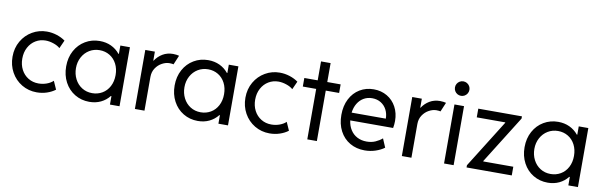

<svg xmlns="http://www.w3.org/2000/svg" viewBox="-48 -1189 5206 1658"><g transform="rotate(10 2555.0 -360.5)"><path d="M39.1 -261.7Q39.1 -337.9 74 -398.2Q108.9 -458.5 167.5 -492.4Q226.1 -526.4 294.9 -526.4Q339.4 -526.4 382.1 -512.7Q424.8 -499 457 -475.6L424.8 -404.3Q403.3 -423.8 366.9 -436Q330.6 -448.2 296.9 -448.2Q250 -448.2 210.7 -424.8Q171.4 -401.4 148.2 -358.4Q125 -315.4 125 -259.8Q125 -206.5 147.2 -163.8Q169.4 -121.1 209.2 -96.7Q249 -72.3 298.8 -72.3Q337.4 -72.3 371.6 -85Q405.8 -97.7 426.8 -118.2L459 -45.9Q428.7 -22.5 386.5 -8.3Q344.2 5.9 296.9 5.9Q225.1 5.9 166 -29.3Q106.9 -64.5 73 -125.7Q39.1 -187 39.1 -261.7Z M939.5 -74.2H934.6Q903.8 -35.2 859.1 -13.7Q814.5 7.8 758.8 7.8Q688.5 7.8 631.6 -26.4Q574.7 -60.5 542.2 -121.6Q509.8 -182.6 509.8 -259.8Q509.8 -337.4 542.7 -397.7Q575.7 -458 632.6 -491.7Q689.5 -525.4 758.8 -525.4Q814 -525.4 858.9 -504.4Q903.8 -483.4 935.5 -444.3H939.5V-517.6H1023.4V0H939.5ZM943.4 -258.8Q943.4 -314 921.1 -356.9Q898.9 -399.9 859.6 -423.6Q820.3 -447.3 771.5 -447.3Q722.2 -447.3 682.1 -423.1Q642.1 -398.9 618.9 -356Q595.7 -313 595.7 -259.8Q595.7 -207.5 617.9 -164.1Q640.1 -120.6 679.9 -95.5Q719.7 -70.3 770.5 -70.3Q818.8 -70.3 858.4 -93.5Q897.9 -116.7 920.7 -159.7Q943.4 -202.6 943.4 -258.8Z M1158.2 -517.6H1242.2V-438.5H1244.6Q1270.5 -478 1310.3 -501.7Q1350.1 -525.4 1401.4 -525.4Q1417 -525.4 1432.1 -523.2Q1447.3 -521 1454.1 -518.6L1419.9 -437.5Q1417 -439 1406.5 -440.2Q1396 -441.4 1383.8 -441.4Q1352.5 -441.4 1319.3 -423.6Q1286.1 -405.8 1264.2 -372.8Q1242.2 -339.8 1242.2 -295.9V0H1158.2Z M1890.6 -74.2H1885.7Q1855 -35.2 1810.3 -13.7Q1765.6 7.8 1710 7.8Q1639.6 7.8 1582.8 -26.4Q1525.9 -60.5 1493.4 -121.6Q1460.9 -182.6 1460.9 -259.8Q1460.9 -337.4 1493.9 -397.7Q1526.9 -458 1583.7 -491.7Q1640.6 -525.4 1710 -525.4Q1765.1 -525.4 1810.1 -504.4Q1855 -483.4 1886.7 -444.3H1890.6V-517.6H1974.6V0H1890.6ZM1894.5 -258.8Q1894.5 -314 1872.3 -356.9Q1850.1 -399.9 1810.8 -423.6Q1771.5 -447.3 1722.7 -447.3Q1673.3 -447.3 1633.3 -423.1Q1593.3 -398.9 1570.1 -356Q1546.9 -313 1546.9 -259.8Q1546.9 -207.5 1569.1 -164.1Q1591.3 -120.6 1631.1 -95.5Q1670.9 -70.3 1721.7 -70.3Q1770 -70.3 1809.6 -93.5Q1849.1 -116.7 1871.8 -159.7Q1894.5 -202.6 1894.5 -258.8Z M2081.1 -261.7Q2081.1 -337.9 2116 -398.2Q2150.9 -458.5 2209.5 -492.4Q2268.1 -526.4 2336.9 -526.4Q2381.3 -526.4 2424.1 -512.7Q2466.8 -499 2499 -475.6L2466.8 -404.3Q2445.3 -423.8 2408.9 -436Q2372.6 -448.2 2338.9 -448.2Q2292 -448.2 2252.7 -424.8Q2213.4 -401.4 2190.2 -358.4Q2167 -315.4 2167 -259.8Q2167 -206.5 2189.2 -163.8Q2211.4 -121.1 2251.2 -96.7Q2291 -72.3 2340.8 -72.3Q2379.4 -72.3 2413.6 -85Q2447.8 -97.7 2468.8 -118.2L2501 -45.9Q2470.7 -22.5 2428.5 -8.3Q2386.2 5.9 2338.9 5.9Q2267.1 5.9 2208 -29.3Q2148.9 -64.5 2115 -125.7Q2081.1 -187 2081.1 -261.7Z M2669.9 -442.4H2552.7V-517.6H2669.9V-683.6H2753.9V-517.6H2871.1V-442.4H2753.9V0H2669.9Z M2922.9 -259.8Q2922.9 -339.4 2953.9 -399.7Q2984.9 -460 3039.1 -492.7Q3093.3 -525.4 3161.1 -525.4Q3227.1 -525.4 3278.8 -494.9Q3330.6 -464.4 3359.6 -410.4Q3388.7 -356.4 3388.7 -288.1Q3388.7 -257.8 3382.8 -225.6H3006.8Q3012.7 -178.7 3035.2 -143.6Q3057.6 -108.4 3094 -89.4Q3130.4 -70.3 3176.8 -70.3Q3219.2 -70.3 3253.2 -85.2Q3287.1 -100.1 3312.5 -122.1L3344.7 -45.9Q3312.5 -22 3267.6 -7.1Q3222.7 7.8 3172.9 7.8Q3100.6 7.8 3043.7 -25.1Q2986.8 -58.1 2954.8 -118.9Q2922.9 -179.7 2922.9 -259.8ZM3306.6 -293.9Q3306.6 -335.9 3288.8 -371.1Q3271 -406.2 3237.8 -426.8Q3204.6 -447.3 3161.1 -447.3Q3120.6 -447.3 3087.6 -428.5Q3054.7 -409.7 3033.7 -375Q3012.7 -340.3 3006.8 -293.9Z M3499 -517.6H3583V-438.5H3585.4Q3611.3 -478 3651.1 -501.7Q3690.9 -525.4 3742.2 -525.4Q3757.8 -525.4 3772.9 -523.2Q3788.1 -521 3794.9 -518.6L3760.7 -437.5Q3757.8 -439 3747.3 -440.2Q3736.8 -441.4 3724.6 -441.4Q3693.4 -441.4 3660.2 -423.6Q3627 -405.8 3605 -372.8Q3583 -339.8 3583 -295.9V0H3499Z M3869.1 -517.6H3953.1V0H3869.1ZM3847.7 -664.1Q3847.7 -681.6 3856.2 -696Q3864.7 -710.4 3879.2 -719Q3893.6 -727.5 3911.1 -727.5Q3928.2 -727.5 3942.9 -719Q3957.5 -710.4 3966.1 -695.8Q3974.6 -681.2 3974.6 -664.1Q3974.6 -647 3966.1 -632.3Q3957.5 -617.7 3942.9 -609.1Q3928.2 -600.6 3911.1 -600.6Q3893.6 -600.6 3879.2 -609.1Q3864.7 -617.7 3856.2 -632.1Q3847.7 -646.5 3847.7 -664.1Z M4066.4 -19.5 4328.1 -437.5V-441.4H4078.1V-517.6H4460.9V-498L4199.2 -80.1V-76.2H4462.9V0H4066.4Z M4959 -74.2H4954.1Q4923.3 -35.2 4878.7 -13.7Q4834 7.8 4778.3 7.8Q4708 7.8 4651.1 -26.4Q4594.2 -60.5 4561.8 -121.6Q4529.3 -182.6 4529.3 -259.8Q4529.3 -337.4 4562.3 -397.7Q4595.2 -458 4652.1 -491.7Q4709 -525.4 4778.3 -525.4Q4833.5 -525.4 4878.4 -504.4Q4923.3 -483.4 4955.1 -444.3H4959V-517.6H5043V0H4959ZM4962.9 -258.8Q4962.9 -314 4940.7 -356.9Q4918.5 -399.9 4879.2 -423.6Q4839.8 -447.3 4791 -447.3Q4741.7 -447.3 4701.7 -423.1Q4661.6 -398.9 4638.4 -356Q4615.2 -313 4615.2 -259.8Q4615.2 -207.5 4637.5 -164.1Q4659.7 -120.6 4699.5 -95.5Q4739.3 -70.3 4790 -70.3Q4838.4 -70.3 4877.9 -93.5Q4917.5 -116.7 4940.2 -159.7Q4962.9 -202.6 4962.9 -258.8Z"/></g></svg>

Font: Reddit Sans Chocolate
Style: Regular
Weight: 400
Designer: Stephen Hutchings
Foundry: Reddit
Version: Version 1.013